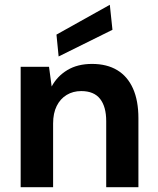

<svg xmlns="http://www.w3.org/2000/svg" viewBox="-20 -779 656 799"><path d="M66 0V-501H184L195 -419Q218 -462 260.5 -487.5Q303 -513 363 -513Q425 -513 468 -487Q511 -461 533.5 -410.5Q556 -360 556 -287V0H422V-275Q422 -335 396.5 -367.5Q371 -400 318 -400Q284 -400 257.5 -384Q231 -368 216 -338Q201 -308 201 -265V0ZM224 -544 215 -635 437 -759 448 -655Z"/></svg>

Font: DM Sans 17pt
Style: Bold
Weight: 700
Version: Version 4.004;gftools[0.9.30]